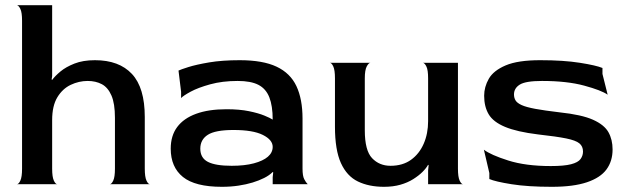

<svg xmlns="http://www.w3.org/2000/svg" viewBox="-20 -710 2413 740"><path d="M45 0Q52 0 58.5 -14Q65 -28 65 -60V-630Q65 -662 58.5 -675.5Q52 -689 45 -690H181V-417L179 -404L181 -402Q192 -417 213 -434.5Q234 -452 267 -465Q300 -478 346 -478Q439 -478 488.5 -425Q538 -372 538 -259V-60Q538 -28 544.5 -14Q551 0 558 0H403Q410 0 416.5 -14Q423 -28 423 -60V-256Q423 -311 409.5 -342Q396 -373 372.5 -385.5Q349 -398 318 -398Q284 -398 252.5 -383Q221 -368 201 -335Q181 -302 181 -247V-60Q181 -28 187.5 -14Q194 0 201 0Z M835 10Q732 10 685 -28Q638 -66 638 -137Q638 -187 663 -220.5Q688 -254 736 -271.5Q784 -289 853 -289Q903 -289 939.5 -281.5Q976 -274 999 -264.5Q1022 -255 1031 -249Q1031 -302 1018 -335Q1005 -368 976 -383Q947 -398 896 -398Q837 -398 790 -385Q743 -372 714.5 -356.5Q686 -341 678 -332V-356L668 -438Q676 -442 706 -451.5Q736 -461 786 -469.5Q836 -478 904 -478Q993 -478 1046 -453Q1099 -428 1122.5 -378Q1146 -328 1146 -253V-60Q1146 -32 1152.5 -19.5Q1159 -7 1166 0H1031V-27L1033 -46L1031 -47Q1018 -34 998 -24Q978 -14 953.5 -6.5Q929 1 899 5.5Q869 10 835 10ZM873 -71Q923 -71 958.5 -80.5Q994 -90 1012.5 -106Q1031 -122 1031 -144Q1031 -171 993 -190Q955 -209 880 -209Q810 -209 781 -190.5Q752 -172 752 -137Q752 -101 781.5 -86Q811 -71 873 -71Z M1460 10Q1402 10 1359.5 -10.5Q1317 -31 1294 -81.5Q1271 -132 1271 -222V-408Q1271 -440 1264.5 -454Q1258 -468 1251 -468H1408Q1401 -468 1393.5 -454Q1386 -440 1386 -408V-208Q1386 -130 1414 -100.5Q1442 -71 1485 -71Q1532 -71 1564 -94Q1596 -117 1613 -156Q1630 -195 1630 -243V-408Q1630 -440 1623.5 -453.5Q1617 -467 1610 -468H1745V-60Q1745 -28 1751.5 -14Q1758 0 1765 0H1630V-53L1632 -73L1630 -75Q1623 -62 1608.5 -47.5Q1594 -33 1572.5 -19.5Q1551 -6 1523 2Q1495 10 1460 10Z M2107 10Q2014 10 1951.5 0Q1889 -10 1866 -20V-43L1845 -133Q1871 -113 1938.5 -91.5Q2006 -70 2103 -70Q2154 -70 2181 -77Q2208 -84 2217.5 -97Q2227 -110 2227 -126Q2227 -146 2213 -157.5Q2199 -169 2162 -176.5Q2125 -184 2053 -192Q1972 -202 1926.5 -221Q1881 -240 1863.5 -269.5Q1846 -299 1846 -341Q1846 -375 1864 -406.5Q1882 -438 1929 -458Q1976 -478 2062 -478Q2152 -478 2215 -468Q2278 -458 2302 -448V-425L2322 -345Q2298 -362 2231.5 -380Q2165 -398 2069 -398Q2006 -398 1983.5 -384Q1961 -370 1961 -346Q1961 -333 1967 -323Q1973 -313 1990.5 -305Q2008 -297 2043 -290.5Q2078 -284 2137 -277Q2222 -268 2265.5 -248.5Q2309 -229 2325 -200.5Q2341 -172 2341 -134Q2341 -89 2317.5 -57Q2294 -25 2242 -7.5Q2190 10 2107 10Z"/></svg>

Font: Red Rose Medium
Style: Regular
Weight: 500
Designer: Jaikishan Patel
Version: Version 2.000